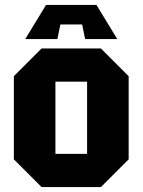

<svg xmlns="http://www.w3.org/2000/svg" viewBox="-20 -756 576 776"><path d="M36 -112V-448L148 -560H388L500 -448V-112L388 0H148ZM204 -134H332V-426H204ZM212 -598H82L166 -736H370L454 -598H324L312 -657H224Z"/></svg>

Font: Tektur SemiCondensed
Style: Bold
Weight: 700
Width: 4
Designer: Adam Jagosz
Foundry: Adam Jagosz
Version: Version 1.005;gftools[0.9.30]